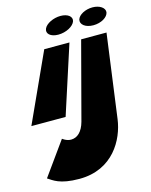

<svg xmlns="http://www.w3.org/2000/svg" viewBox="-137 -667 883 1126"><g transform="rotate(-15 304.0 -104.0)"><path d="M241.3 -531C253.4 -558 298.8 -580 341.8 -580C385.8 -580 413.4 -558 405.3 -531C395.8 -502 350 -477 302 -477C255 -477 227.8 -502 241.3 -531ZM199.7 -416 10 0H218L352.7 -416ZM535.8 -580C578.8 -580 611.4 -558 608.3 -531C603.8 -502 563 -477 515 -477C467 -477 435.8 -502 443.3 -531C451.4 -558 491.8 -580 535.8 -580ZM300.2 51C284.3 109 253 137 215 137C187 137 163.9 118 163.9 118L19 320C48.3 338 82.1 372 203.1 372C407.1 372 492.7 211 508.9 92L577.7 -416H423.7Z"/></g></svg>

Font: Hussar Milosc
Style: Obl
Weight: 700
Foundry: Cannot Into Space Fonts
Version: Version 1.02